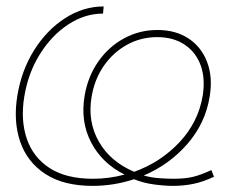

<svg xmlns="http://www.w3.org/2000/svg" viewBox="-20 -574 749 605"><path d="M272 11.7Q180.2 11.7 122.8 -25.9Q65.4 -63.5 43.5 -127.9Q21.5 -192.4 34.7 -272.9Q47.9 -353 87.9 -416.5Q127.9 -480 185.3 -516.8Q242.7 -553.7 306.6 -553.7L304.7 -531.2Q247.1 -531.2 194.8 -496.8Q142.6 -462.4 105.7 -403.3Q68.8 -344.2 56.6 -270Q44.4 -196.3 64.2 -137.5Q84 -78.6 136 -44.7Q188 -10.7 272.9 -10.7Q323.7 -10.7 372.6 -23.9Q301.8 -59.1 267.3 -125Q232.9 -190.9 246.6 -272Q256.8 -333 289.6 -379.9Q322.3 -426.8 370.8 -453.1Q419.4 -479.5 476.1 -479.5Q533.7 -479.5 574.2 -452.6Q614.7 -425.8 632.8 -378.2Q650.9 -330.6 640.6 -269Q627 -185.5 570.6 -120.6Q514.2 -55.7 433.1 -21Q456.5 -14.2 482.7 -12.5Q508.8 -10.7 525.9 -10.7Q563.5 -10.7 588.4 -16.8Q613.3 -22.9 646 -38.1L654.3 -17.1Q619.1 -0.5 588.4 5.6Q557.6 11.7 524.9 11.7Q498 11.7 464.4 7.1Q430.7 2.4 402.3 -9.3Q338.9 11.7 272 11.7ZM402.8 -32.7Q485.8 -62.5 545.2 -125.5Q604.5 -188.5 618.7 -272Q627.4 -326.7 612.3 -368.2Q597.2 -409.7 561.8 -433.3Q526.4 -457 475.1 -457Q423.8 -457 380.1 -432.9Q336.4 -408.7 307.1 -366.5Q277.8 -324.2 268.6 -269Q255.4 -190.9 291.5 -127.7Q327.6 -64.5 402.8 -32.7Z"/></svg>

Font: Inter Display Thin
Style: Italic
Weight: 100
Italic angle: -9.39999°
Designer: Rasmus Andersson
Foundry: rsms
Version: Version 4.000;git-a52131595